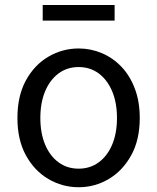

<svg xmlns="http://www.w3.org/2000/svg" viewBox="-20 -756 646 789"><path d="M303.1 13.4Q236.6 13.4 179 -20.3Q121.4 -54 86.5 -117.6Q51.6 -181.2 51.6 -271Q51.6 -361.9 86.5 -425.7Q121.4 -489.4 179 -523.1Q236.6 -556.8 303.1 -556.8Q352.9 -556.8 398.3 -537.7Q443.7 -518.6 478.8 -481.9Q513.8 -445.3 534 -392.1Q554.3 -338.9 554.3 -271Q554.3 -181.2 519.1 -117.6Q483.8 -54 426.7 -20.3Q369.7 13.4 303.1 13.4ZM303.1 -62.9Q350.2 -62.9 385.7 -88.9Q421.2 -114.9 441 -161.8Q460.7 -208.7 460.7 -271Q460.7 -333.8 441 -380.8Q421.2 -427.8 385.7 -454.2Q350.2 -480.5 303.1 -480.5Q256.1 -480.5 220.6 -454.2Q185.1 -427.8 165.4 -380.8Q145.8 -333.8 145.8 -271Q145.8 -208.7 165.4 -161.8Q185.1 -114.9 220.6 -88.9Q256.1 -62.9 303.1 -62.9ZM155.5 -671.3V-735.5H451V-671.3Z"/></svg>

Font: Noto Sans KR Thin
Style: Regular
Weight: 100
Designer: Ryoko NISHIZUKA 西塚涼子 (kana, bopomofo & ideographs); Paul D. Hunt (Latin, Greek & Cyrillic); Sandoll Communications 산돌커뮤니
Foundry: Adobe
Version: Version 2.004-H2;hotconv 1.0.118;makeotfexe 2.5.65603